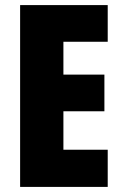

<svg xmlns="http://www.w3.org/2000/svg" viewBox="-20 -734 483 754"><path d="M403 0V-146H229V-297H390V-441H229V-570H403V-714H59V0Z"/></svg>

Font: Noto Sans Arabic ExtCond Blk
Style: Regular
Weight: 900
Width: 2
Designer: Monotype Design Team, Nadine Chahine, Nizar Qandah and Khaled Hosny
Foundry: Monotype Imaging Inc.
Version: Version 2.012